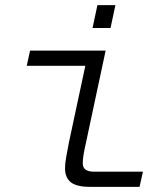

<svg xmlns="http://www.w3.org/2000/svg" viewBox="-20 -727 640 747"><path d="M330 0Q278 0 255.5 -18Q233 -36 233 -72Q233 -92 238 -118.5Q243 -145 248 -172L312 -471H84L97 -530H391L313 -165Q308 -143 305 -124.5Q302 -106 302 -91Q302 -59 346 -59H536L523 0ZM340 -618 359 -707H429L410 -618Z"/></svg>

Font: Geist Mono Light
Style: Italic
Weight: 300
Italic angle: -12°
Monospace: yes
Designer: Basement.studio, Andrés Briganti, Mateo Zaragoza
Foundry: Basement.studio, Vercel, Andrés Briganti, Guido Ferreyra, Mateo Zaragoza
Version: Version 1.500; ttfautohint (v1.8.4.7-5d5b)